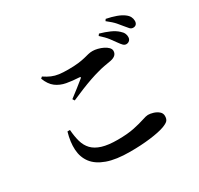

<svg xmlns="http://www.w3.org/2000/svg" viewBox="-177 -1052 1353 1304"><g transform="rotate(-30 500.0 -400.5)"><path d="M786.8 -652.9Q773 -673.1 752.7 -699.6Q732.4 -726.1 697.5 -756.3L707.4 -769.7Q749.5 -757.8 783.7 -742.7Q817.8 -727.7 840.4 -706.5Q856.7 -692.5 863 -678.2Q869.4 -663.9 868.6 -649.7Q868.6 -634.3 858.5 -624.2Q848.4 -614.1 832.1 -614.1Q819.6 -614.8 809.4 -624.9Q799.2 -635.1 786.8 -652.9ZM879.4 -728.4Q865.8 -745.9 846.6 -768Q827.4 -790 788.1 -820.5L797 -833.4Q839.6 -824.9 873.2 -812.7Q906.7 -800.5 927.4 -784.8Q946.7 -770.7 954.4 -755.3Q962.2 -740 962.2 -722.8Q962.2 -706.7 953.7 -697.1Q945.2 -687.6 929.6 -687.6Q914.9 -687.6 904.6 -698.5Q894.2 -709.4 879.4 -728.4ZM214.3 -700.5 226 -710.8Q254.7 -691.7 279.9 -681Q305.1 -670.3 334.4 -666.3Q363.6 -662.3 404 -662.3Q453.3 -662.3 485.2 -666.3Q517.1 -670.3 538.2 -675.7Q559.4 -681.2 575.5 -685.1Q591.7 -689.1 609.8 -689.1Q627.6 -689.1 649.2 -683.7Q670.7 -678.3 690.1 -668.8Q709.5 -659.3 722 -646.4Q734.4 -633.4 734.4 -619.4Q734.4 -580.1 682.4 -569.7Q659 -565.7 631.3 -560.8Q603.7 -555.9 575.8 -547.7Q546.2 -540.2 507.5 -526.8Q468.7 -513.4 425.7 -495.9Q382.7 -478.5 337.9 -458.6L328.2 -474Q357.6 -495.6 391.4 -522.6Q425.2 -549.6 447.2 -567.2Q459.5 -577.9 442.9 -578.6Q391.4 -581 346.5 -589.2Q301.6 -597.5 267.9 -622.7Q234.3 -648 214.3 -700.5ZM209.6 -301.2 189.8 -300.9Q168.8 -228.4 172.4 -167.8Q176 -107.2 209.7 -62.7Q243.5 -18.1 312.4 6.6Q381.3 31.4 491 31.4Q577.5 31.4 648.9 22.4Q720.4 13.5 761.2 -0.9Q793.8 -12.8 805 -25.1Q816.3 -37.4 816.3 -61.3Q816.3 -82.9 799.6 -97Q783 -111.1 760.2 -118.2Q737.5 -125.2 718.7 -125.2Q705 -125.2 672.8 -114.4Q640.6 -103.5 588.1 -92.3Q535.5 -81.1 458.3 -81.1Q384.6 -81.1 337.4 -95.6Q290.3 -110.1 263.4 -138.2Q236.6 -166.4 225 -207.5Q213.4 -248.6 209.6 -301.2Z"/></g></svg>

Font: Noto Serif TC
Style: Regular
Weight: 200
Designer: Ryoko NISHIZUKA 西塚涼子 (kana & ideographs); Frank Grießhammer (Latin, Greek & Cyrillic); Wenlong ZHANG 张文龙 (bopomofo); San
Foundry: Adobe
Version: Version 2.001;hotconv 1.1.0;makeotfexe 2.6.0